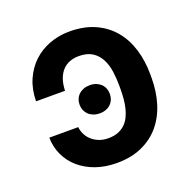

<svg xmlns="http://www.w3.org/2000/svg" viewBox="-105 -658 773 772"><g transform="rotate(-20 281.5 -272.0)"><path d="M171.2 -179Q172.2 -164.8 179 -149.9Q185.7 -134.9 198.3 -122.9Q210.9 -110.8 229 -103.2Q247.2 -95.5 270.6 -95.5Q294.4 -95.5 311.8 -102.3Q329.2 -109 341.8 -120.9Q354.4 -132.8 362.4 -149Q370.4 -165.1 375 -183.8Q379.6 -202.4 381.4 -222.8Q383.2 -243.3 383.2 -263.5V-279.1Q383.2 -310 379.1 -340Q375 -370 362.7 -393.8Q350.5 -417.6 328.3 -432.2Q306.1 -446.7 270.2 -446.7Q249.6 -446.7 231.9 -440.2Q214.1 -433.6 201 -419.9Q187.9 -406.2 180 -385.1Q172.2 -364 171.2 -334.5H47.2Q47.9 -385.7 65.7 -426.1Q83.5 -466.6 113.5 -494.7Q143.5 -522.7 183.4 -537.6Q223.4 -552.6 268.5 -552.6Q331 -552.6 377.3 -531.6Q423.7 -510.7 454.5 -473.9Q485.4 -437.1 500.7 -387.1Q516 -337 516 -279.1V-263.5Q516 -206 500.5 -155.9Q485.1 -105.8 454.4 -69.1Q423.7 -32.3 377.3 -11.2Q331 9.9 269.2 9.9Q219.8 9.9 179.2 -4.4Q138.5 -18.8 109.4 -44.2Q80.3 -69.6 64.1 -104Q47.9 -138.5 47.2 -179ZM272.4 -201.3Q257.1 -201.3 245 -206Q233 -210.6 224.6 -218.6Q216.3 -226.6 211.6 -237.7Q207 -248.9 207 -261.7Q207 -274.5 211.5 -285.3Q215.9 -296.2 224.4 -304.3Q233 -312.5 245 -317.1Q257.1 -321.7 272.4 -321.7Q287.3 -321.7 299.2 -316.9Q311.1 -312.1 319.4 -304Q327.8 -295.8 332 -285Q336.3 -274.1 336.3 -261.7Q336.3 -248.9 331.9 -237.7Q327.4 -226.6 319.2 -218.6Q311.1 -210.6 299.2 -206Q287.3 -201.3 272.4 -201.3Z"/></g></svg>

Font: Interop SemBd
Style: Regular
Weight: 600
Designer: Rasmus Andersson, Google, Jang Haemin
Foundry: jhaemin
Version: Version 1.008